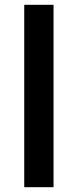

<svg xmlns="http://www.w3.org/2000/svg" viewBox="-20 -780 324 800"><path d="M203 0H81V-760H203Z"/></svg>

Font: Noto Sans Sundanese SemiBold
Style: Regular
Weight: 600
Version: Version 2.003